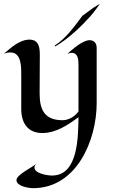

<svg xmlns="http://www.w3.org/2000/svg" viewBox="-23 -686 599 1003"><path d="M482 -436C482 -459 470 -476 445 -476C409 -476 356 -429 329 -405C336 -408 344 -410 352 -410C385 -410 387 -373 387 -348V-104C369 -78 336 -58 304 -58C211 -58 184 -111 184 -197C184 -265 185 -332 185 -399C185 -438 180 -479 131 -479C80 -479 34 -437 -3 -405C8 -410 20 -412 32 -412C91 -412 88 -331 88 -290V-117C88 -46 120 9 198 9C269 9 332 -33 387 -74C385 22 388 231 249 231C226 231 157 221 157 189C157 181 163 173 169 168C147 188 63 226 63 255C63 287 127 297 150 297C377 297 482 47 482 -147ZM499 -666C499 -666 475 -653 464 -645C458 -641 409 -605 407 -603C366 -548 322 -486 264 -449C263 -448 264 -443 264 -443C264 -443 344 -483 450 -602C468 -622 499 -666 499 -666Z"/></svg>

Font: Fondamento
Style: Regular
Weight: 400
Designer: Astigmatic (AOETI)
Foundry: Astigmatic (AOETI)
Version: Version 1.001